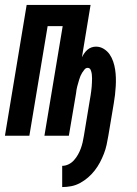

<svg xmlns="http://www.w3.org/2000/svg" viewBox="-36 -550 556 778"><path d="M216 208V122Q229 122 241.5 116Q254 110 263.5 99.5Q273 89 280 76.5Q287 64 291.5 51.5Q296 39 299 26Q302 13 304 0Q310 -36 316 -72.5Q322 -109 328 -145Q330 -154 331 -162.5Q332 -171 333.5 -180Q335 -189 335.5 -198Q336 -207 336.5 -215.5Q337 -224 337 -232.5Q337 -241 336 -249.5Q335 -258 331.5 -266.5Q328 -275 319 -275Q312 -275 306.5 -268.5Q301 -262 297 -255.5Q293 -249 290 -242Q287 -235 285 -228Q283 -221 281 -214Q279 -207 277 -200Q275 -193 274 -186Q273 -179 272 -171L243 0H144L218 -444H157L83 0H-16L72 -530H331L296 -318Q300 -326 305.5 -334Q311 -342 318.5 -348.5Q326 -355 335 -358Q344 -361 353 -361Q370 -361 384.5 -352Q399 -343 408 -330Q417 -317 422.5 -301Q428 -285 430.5 -268.5Q433 -252 433.5 -235Q434 -218 433 -200.5Q432 -183 430 -165.5Q428 -148 425 -131L403 0Q400 18 396 36.5Q392 55 385 73Q378 91 369 108Q360 125 348 140.5Q336 156 321 169Q306 182 288.5 191.5Q271 201 252.5 204.5Q234 208 216 208Z"/></svg>

Font: Iosevka Curly Semibold Oblique
Style: Regular
Weight: 600
Italic angle: -9°
Monospace: yes
Designer: Belleve Invis
Foundry: Belleve Invis
Version: Version 11.1.0; ttfautohint (v1.8.3)